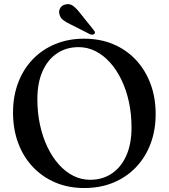

<svg xmlns="http://www.w3.org/2000/svg" viewBox="-20 -906 829 943"><path d="M393 -716Q472 -716 536.5 -688.8Q601 -661.5 647.5 -611.8Q694 -562 719.2 -494.5Q744.5 -427 744.5 -346Q744.5 -266.5 719.5 -200Q694.5 -133.5 648 -84.8Q601.5 -36 537 -9.2Q472.5 17.5 394 17.5Q315.5 17.5 251.5 -9.8Q187.5 -37 140.8 -86.8Q94 -136.5 69 -204.2Q44 -272 44 -353.5Q44 -433 69 -499.2Q94 -565.5 140.2 -614Q186.5 -662.5 250.8 -689.2Q315 -716 393 -716ZM626 -280Q626 -346.5 613 -406Q600 -465.5 576.2 -514.5Q552.5 -563.5 520 -599.5Q487.5 -635.5 448.5 -655Q409.5 -674.5 366 -674.5Q306 -674.5 260.2 -644Q214.5 -613.5 189 -556.2Q163.5 -499 163.5 -419Q163.5 -352 176.5 -292.5Q189.5 -233 213 -183.8Q236.5 -134.5 269 -98.2Q301.5 -62 340.2 -42.5Q379 -23 422.5 -23Q483.5 -23 529.2 -53.8Q575 -84.5 600.5 -142Q626 -199.5 626 -280ZM373.5 -841.5 440 -758.5Q444 -753.5 445.8 -748.8Q447.5 -744 443.5 -739.5Q440 -736 434.2 -735.8Q428.5 -735.5 423 -737.5L326 -786.5Q304 -796.5 289.5 -808Q275 -819.5 271.5 -838Q267.5 -852.5 276 -866.8Q284.5 -881 303 -884.5Q323 -889 339.5 -876.8Q356 -864.5 373.5 -841.5Z"/></svg>

Font: Fraunces 28pt
Style: Regular
Weight: 400
Version: Version 1.000;[b76b70a41]